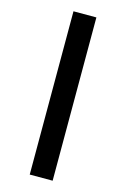

<svg xmlns="http://www.w3.org/2000/svg" viewBox="-134 -821 670 1020"><g transform="rotate(15 201.0 -311.0)"><path d="M138 138V-760H264V138Z"/></g></svg>

Font: IBM Plex Sans Thai
Style: Bold
Weight: 700
Designer: Mike Abbink, Paul van der Laan, Pieter van Rosmalen, Ben Mitchell, Mark Frömberg
Foundry: Bold Monday
Version: Version 1.2